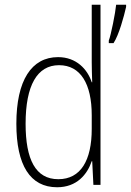

<svg xmlns="http://www.w3.org/2000/svg" viewBox="-20 -780 552 810"><path d="M221 10C304 10 348 -44 367 -100H369L374 0H404V-760H367V-517C367 -491 368 -463 369 -433H367C349 -488 302 -539 225 -539C113 -539 49 -441 49 -258C49 -83 107 10 221 10ZM512 -751V-760H470C467 -727 448 -631 439 -609V-598H459C482 -633 503 -711 512 -751ZM226 -24C130 -24 88 -107 88 -258C88 -420 137 -505 229 -505C320 -505 367 -426 367 -294V-236C367 -104 321 -24 226 -24Z"/></svg>

Font: Noto Sans Myanmar UI Condensed ExtraLight
Style: Regular
Weight: 200
Width: 3
Designer: Monotype Design Team
Foundry: Monotype Imaging Inc.
Version: Version 2.103